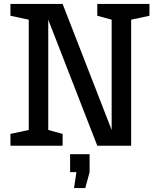

<svg xmlns="http://www.w3.org/2000/svg" viewBox="-20 -740 800 975"><path d="M547 -80V-640L474 -660V-720H739V-660L646 -640V0H474L225 -640V-80L298 -60V0H33V-60L126 -80V-640L33 -660V-720H298ZM336 43H435V134L413 215H356L368 134H336Z"/></svg>

Font: HermeneusOne
Style: Regular
Weight: 400
Designer: Rodrigo Fuenzalida, Pablo Impallari
Foundry: Pablo Impallari, Rodrigo Fuenzalida
Version: Version 1.000; ttfautohint (v0.8) -G 200 -r 50